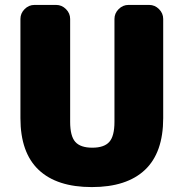

<svg xmlns="http://www.w3.org/2000/svg" viewBox="-20 -750 746 780"><path d="M586 -730Q609 -730 626 -713Q643 -696 643 -673V-270Q643 -130 569 -60Q495 10 353 10Q211 10 137 -60Q63 -130 63 -270V-673Q63 -696 80 -713Q97 -730 120 -730H208Q231 -730 248 -713Q265 -696 265 -673V-255Q265 -197 286 -173.5Q307 -150 355 -150Q403 -150 424 -173.5Q445 -197 445 -255V-673Q445 -696 462 -713Q479 -730 502 -730Z"/></svg>

Font: Rounded Mplus 1c Black
Style: Regular
Weight: 900
Version: Version 1.059.20150529